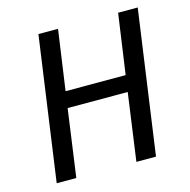

<svg xmlns="http://www.w3.org/2000/svg" viewBox="-102 -789 878 889"><g transform="rotate(-15 337.0 -344.5)"><path d="M156 0H62L159 -689H253L212 -401H500L541 -689H635L538 0H444L489 -323H201Z"/></g></svg>

Font: Fira Sans Variable
Style: Italic
Weight: 397
Italic angle: -8°
Designer: Carrois Corporate & Edenspiekermann AG
Foundry: Carrois Corporate GbR & Edenspiekermann AG
Version: Version 4.202